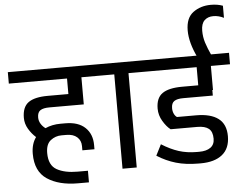

<svg xmlns="http://www.w3.org/2000/svg" viewBox="-73 -1027 1479 1170"><g transform="rotate(-5 666.5 -441.5)"><path d="M150 -356Q150 -335 161 -317Q172 -299 189 -287Q231 -306 282 -306H312Q391 -306 433 -266Q475 -226 475 -159V-133H401V-159Q401 -193 377.5 -214Q354 -235 312 -235H282Q245 -235 215.5 -212Q186 -189 186 -135Q186 -60 234 -33Q282 -6 360 -6H424V65H357Q241 65 169.5 17.5Q98 -30 98 -138Q98 -198 127 -238Q101 -261 82 -293Q63 -325 63 -361Q63 -427 101 -454.5Q139 -482 220 -482H346V-577H-10V-647H551V-577H434V-411H224Q186 -411 168 -399Q150 -387 150 -356Z M832 -577H722V0H635V-577H525V-647H832Z M968 -341Q968 -322 975 -307Q982 -292 993 -285H1111Q1199 -285 1245.5 -250Q1292 -215 1292 -142Q1292 -67 1245 -29Q1198 9 1113 9H1100Q1022 9 962 -8.5Q902 -26 847 -61L881 -128Q935 -94 985 -78Q1035 -62 1096 -62H1110Q1154 -62 1179 -80Q1204 -98 1204 -134Q1204 -177 1181 -195.5Q1158 -214 1111 -214H948Q924 -232 902 -268.5Q880 -305 880 -346Q880 -411 919 -438.5Q958 -466 1041 -466H1139V-577H812V-647H1343V-577H1226V-430H1222V-396H1041Q1004 -396 986 -384Q968 -372 968 -341Z M1104 -804Q1104 -881 1149.5 -914.5Q1195 -948 1258 -948Q1299 -948 1331 -936V-862Q1299 -878 1267 -878Q1233 -878 1212.5 -858Q1192 -838 1192 -795Q1192 -757 1203 -722Q1214 -687 1237 -637H1149Q1104 -729 1104 -804Z"/></g></svg>

Font: Biryani
Style: Regular
Weight: 400
Designer: Dan Reynolds and Mathieu Reguer
Foundry: Dan Reynolds and Mathieu Reguer
Version: Version 1.004; ttfautohint (v1.1) -l 5 -r 5 -G 72 -x 0 -D la